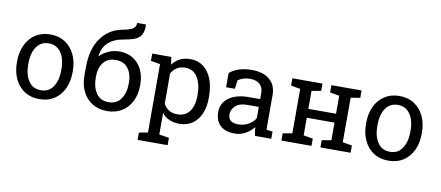

<svg xmlns="http://www.w3.org/2000/svg" viewBox="-80 -1080 3682 1604"><g transform="rotate(10 1761.0 -277.5)"><path d="M274.9 10.3Q201.7 10.3 148.7 -24.2Q95.7 -58.6 66.9 -119.4Q38.1 -180.2 38.1 -258.3V-269Q38.1 -347.2 66.9 -408Q95.7 -468.8 148.7 -503.4Q201.7 -538.1 273.9 -538.1Q347.2 -538.1 400.1 -503.4Q453.1 -468.8 481.9 -408.2Q510.7 -347.7 510.7 -269V-258.3Q510.7 -179.7 481.9 -118.9Q453.1 -58.1 400.4 -23.9Q347.7 10.3 274.9 10.3ZM274.9 -64.9Q343.3 -64.9 378.9 -119.6Q414.6 -174.3 414.6 -258.3V-269Q414.6 -324.7 398.7 -368.4Q382.8 -412.1 351.6 -437.3Q320.3 -462.4 273.9 -462.4Q228 -462.4 196.8 -437.3Q165.5 -412.1 149.9 -368.4Q134.3 -324.7 134.3 -269V-258.3Q134.3 -174.3 169.7 -119.6Q205.1 -64.9 274.9 -64.9Z M849.1 10.3Q776.4 10.3 723.4 -22.7Q670.4 -55.7 641.6 -114Q612.8 -172.4 612.8 -248V-316.4Q612.8 -472.7 678.2 -565.4Q743.7 -658.2 854 -680.2Q915.5 -691.4 943.1 -707Q970.7 -722.7 970.7 -758.3H1044.9L1045.9 -755.4Q1046.9 -698.2 1028.8 -668.5Q1010.7 -638.7 971.9 -624.5Q933.1 -610.4 872.1 -600.1Q805.2 -588.9 758.1 -548.6Q710.9 -508.3 700.2 -430.7L702.1 -428.2Q731 -459 774.7 -478.5Q818.4 -498 867.7 -498Q934.6 -498 983.4 -467.3Q1032.2 -436.5 1058.8 -382.6Q1085.4 -328.6 1085.4 -258.8V-248Q1085.4 -172.4 1056.6 -114Q1027.8 -55.7 974.9 -22.7Q921.9 10.3 849.1 10.3ZM849.1 -64.9Q918 -64.9 953.6 -116.7Q989.3 -168.5 989.3 -248V-258.8Q989.3 -329.1 953.4 -376Q917.5 -422.9 848.1 -422.9Q779.3 -422.9 744.1 -376Q709 -329.1 709 -258.8V-248Q709 -168.5 744.1 -116.7Q779.3 -64.9 849.1 -64.9Z M1143.6 203.1V141.1L1218.3 127.4V-452.6L1138.7 -466.3V-528.3H1300.8L1309.6 -463.9Q1363.8 -538.1 1461.4 -538.1Q1526.9 -538.1 1573.2 -502.7Q1619.6 -467.3 1644 -403.6Q1668.5 -339.8 1668.5 -254.4V-244.1Q1668.5 -168 1643.8 -110.8Q1619.1 -53.7 1573.2 -21.7Q1527.3 10.3 1462.9 10.3Q1366.7 10.3 1314.5 -54.7V127.4L1398.4 141.1V203.1ZM1433.1 -64.9Q1501.5 -64.9 1536.6 -114.7Q1571.8 -164.6 1571.8 -244.1V-254.4Q1571.8 -344.7 1536.6 -402.3Q1501.5 -460 1432.1 -460Q1391.1 -460 1361.8 -441.4Q1332.5 -422.9 1314.5 -390.6V-133.3Q1332.5 -100.6 1361.6 -82.8Q1390.6 -64.9 1433.1 -64.9Z M1934.6 10.3Q1852.1 10.3 1809.1 -30Q1766.1 -70.3 1766.1 -143.6Q1766.1 -218.8 1827.6 -264.4Q1889.2 -310.1 1998.5 -310.1H2092.8V-361.8Q2092.8 -409.7 2063.7 -436Q2034.7 -462.4 1981.9 -462.4Q1948.7 -462.4 1924.3 -454.3Q1899.9 -446.3 1879.9 -432.1L1869.6 -358.4H1795.4V-479.5Q1867.2 -538.1 1983.4 -538.1Q2079.6 -538.1 2134.3 -492.2Q2189 -446.3 2189 -360.8V-106.4Q2189 -96.2 2189.2 -86.4Q2189.5 -76.7 2190.4 -66.9L2241.7 -61.5V0H2103.5Q2095.2 -40 2093.3 -72.8Q2065.4 -37.1 2023.7 -13.4Q1981.9 10.3 1934.6 10.3ZM1948.7 -70.3Q1996.6 -70.3 2036.1 -93.3Q2075.7 -116.2 2092.8 -148.4V-244.1H1995.1Q1928.7 -244.1 1895.5 -212.4Q1862.3 -180.7 1862.3 -141.6Q1862.3 -70.3 1948.7 -70.3Z M2327.6 0V-61.5L2407.2 -75.2V-452.6L2327.6 -466.3V-528.3H2583V-466.3L2503.4 -452.6V-299.8H2738.3V-452.6L2658.7 -466.3V-528.3H2914.6V-466.3L2835 -452.6V-75.2L2914.6 -61.5V0H2658.7V-61.5L2738.3 -75.2V-224.6H2503.4V-75.2L2583 -61.5V0Z M3236.3 10.3Q3163.1 10.3 3110.1 -24.2Q3057.1 -58.6 3028.3 -119.4Q2999.5 -180.2 2999.5 -258.3V-269Q2999.5 -347.2 3028.3 -408Q3057.1 -468.8 3110.1 -503.4Q3163.1 -538.1 3235.4 -538.1Q3308.6 -538.1 3361.6 -503.4Q3414.6 -468.8 3443.4 -408.2Q3472.2 -347.7 3472.2 -269V-258.3Q3472.2 -179.7 3443.4 -118.9Q3414.6 -58.1 3361.8 -23.9Q3309.1 10.3 3236.3 10.3ZM3236.3 -64.9Q3304.7 -64.9 3340.3 -119.6Q3376 -174.3 3376 -258.3V-269Q3376 -324.7 3360.1 -368.4Q3344.2 -412.1 3313 -437.3Q3281.7 -462.4 3235.4 -462.4Q3189.5 -462.4 3158.2 -437.3Q3127 -412.1 3111.3 -368.4Q3095.7 -324.7 3095.7 -269V-258.3Q3095.7 -174.3 3131.1 -119.6Q3166.5 -64.9 3236.3 -64.9Z"/></g></svg>

Font: Roboto Slab
Style: Regular
Weight: 400
Designer: Google
Version: Version 2.000; ttfautohint (v1.8.1.43-b0c9)